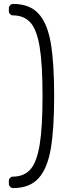

<svg xmlns="http://www.w3.org/2000/svg" viewBox="-20 -796 359 975"><path d="M25 123Q25 114 31 107.5Q37 101 44 101Q102 101 134.5 64Q167 27 181.5 -61Q196 -149 196 -309Q196 -469 181.5 -557Q167 -645 134.5 -681.5Q102 -718 44 -718Q37 -718 31 -724.5Q25 -731 25 -740V-754Q25 -763 31.5 -769.5Q38 -776 47 -776Q130 -776 175 -727.5Q220 -679 237.5 -579.5Q255 -480 255 -309Q255 -138 237.5 -38.5Q220 61 175 110Q130 159 47 159Q38 159 31.5 152.5Q25 146 25 137Z"/></svg>

Font: Rubik
Style: Regular
Weight: 300
Designer: Hubert & Fischer
Foundry: Hubert & Fischer
Version: Version 1.100